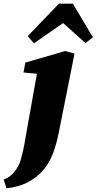

<svg xmlns="http://www.w3.org/2000/svg" viewBox="-97 -794 526 1046"><path d="M-62 232 -77 184Q-57 177 -43.5 166.5Q-30 156 -19 142.5Q-8 129 1 113Q10 98 16 77Q22 56 28.5 27.5Q35 -1 41 -38L109 -420L170 -386L31 -399L41 -453L258 -516L309 -502L224 -76Q214 -24 201 15.5Q188 55 171.5 85Q155 115 134 138Q101 175 52.5 200Q4 225 -62 232ZM369 -559 205 -706H301L88 -558L54 -597L224 -774H300L409 -591Z"/></svg>

Font: Source Serif 4 Black
Style: Italic
Weight: 900
Italic angle: -12°
Designer: Frank Grießhammer
Foundry: Adobe Systems Incorporated
Version: Version 4.004;hotconv 1.0.116;makeotfexe 2.5.65601